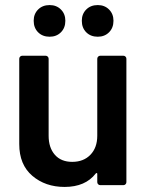

<svg xmlns="http://www.w3.org/2000/svg" viewBox="-20 -731 584 758"><path d="M364 -499Q364 -504 367.5 -507.5Q371 -511 376 -511H467Q472 -511 475.5 -507.5Q479 -504 479 -499V-12Q479 -7 475.5 -3.5Q472 0 467 0H376Q371 0 367.5 -3.5Q364 -7 364 -12V-44Q364 -47 363 -47.5Q362 -48 361 -48Q360 -48 358 -46Q317 7 235 7Q159 7 107.5 -37Q56 -81 56 -162V-499Q56 -504 59.5 -507.5Q63 -511 68 -511H160Q165 -511 168.5 -507.5Q172 -504 172 -499V-195Q172 -148 196.5 -120Q221 -92 265 -92Q310 -92 337 -120Q364 -148 364 -195ZM366 -586Q338 -586 320.5 -603.5Q303 -621 303 -649Q303 -676 320.5 -693.5Q338 -711 366 -711Q393 -711 410.5 -693.5Q428 -676 428 -649Q428 -621 410.5 -603.5Q393 -586 366 -586ZM176 -586Q148 -586 130.5 -603.5Q113 -621 113 -649Q113 -676 130.5 -693.5Q148 -711 176 -711Q203 -711 220.5 -693.5Q238 -676 238 -649Q238 -621 220.5 -603.5Q203 -586 176 -586Z"/></svg>

Font: LinhAnh SemBd
Style: Regular
Weight: 600
Monospace: yes
Designer: Jeremy Tribby
Foundry: Tribby Type
Version: Version 1.408